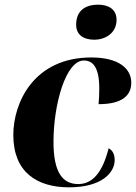

<svg xmlns="http://www.w3.org/2000/svg" viewBox="-20 -792 582 822"><path d="M383 -622C432 -622 479 -651 479 -707C479 -755 441 -772 400 -772C351 -772 306 -751 306 -686C306 -642 339 -622 383 -622ZM276 10C413 10 471 -51 471 -107C471 -136 458 -151 445 -157C418 -50 374 -4 315 -4C247 -4 209 -55 209 -185C209 -344 261 -533 339 -533C378 -533 405 -503 405 -414C405 -388 404 -368 402 -346C507 -346 542 -386 542 -438C542 -498 489 -546 371 -546C126 -546 37 -354 37 -214C37 -55 138 10 276 10Z"/></svg>

Font: Noto Serif Display ExtraBold
Style: Italic
Weight: 800
Italic angle: -12°
Designer: Monotype Design Team
Foundry: Monotype Imaging Inc.
Version: Version 2.009